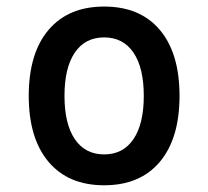

<svg xmlns="http://www.w3.org/2000/svg" viewBox="-20 -547 626 577"><path d="M293 9.8Q185.5 9.8 126 -60.5Q66.4 -130.9 66.4 -258.8Q66.4 -387.2 126 -457.3Q185.5 -527.3 293 -527.3Q400.9 -527.3 460.2 -457.3Q519.5 -387.2 519.5 -258.8Q519.5 -130.9 460.2 -60.5Q400.9 9.8 293 9.8ZM293 -83Q350.1 -83 381.1 -128.9Q412.1 -174.8 412.1 -258.8Q412.1 -343.3 381.1 -388.9Q350.1 -434.6 293 -434.6Q235.8 -434.6 204.8 -388.9Q173.8 -343.3 173.8 -258.8Q173.8 -174.8 204.8 -128.9Q235.8 -83 293 -83Z"/></svg>

Font: Cascadia Mono PL
Style: Regular
Weight: 400
Monospace: yes
Designer: Aaron Bell
Foundry: Saja Typeworks
Version: Version 2102.003